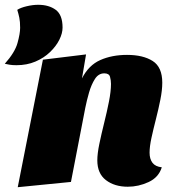

<svg xmlns="http://www.w3.org/2000/svg" viewBox="-85 -759 720 801"><path d="M448 20Q393 20 357 -7.5Q321 -35 321 -90Q321 -118 329.5 -159Q338 -200 349.5 -246Q361 -292 369.5 -335Q378 -378 378 -409Q378 -424 374 -438.5Q370 -453 350 -453Q326 -453 311 -429.5Q296 -406 286.5 -373Q277 -340 271 -310L211 0L-11 22L94 -510L274 -532L257 -432Q285 -487 333.5 -508.5Q382 -530 445 -530Q512 -530 552 -504.5Q592 -479 592 -414Q592 -383 584 -343Q576 -303 565.5 -262Q555 -221 547 -184.5Q539 -148 539 -122Q539 -96 551 -80Q563 -64 590 -61Q577 -19 535 0.5Q493 20 448 20ZM-16 -487Q-34 -487 -45 -489Q-56 -491 -65 -493Q-23 -540 -12 -579.5Q-1 -619 -1 -643Q-1 -669 -4.5 -685.5Q-8 -702 -13 -718Q1 -727 26.5 -733Q52 -739 74 -739Q119 -739 147.5 -718Q176 -697 176 -644Q176 -620 162.5 -593Q149 -566 123.5 -541.5Q98 -517 62.5 -502Q27 -487 -16 -487Z"/></svg>

Font: Sansita Swashed Black
Style: Regular
Weight: 900
Designer: Pablo Cosgaya
Foundry: Omnibus-Type
Version: Version 1.003; ttfautohint (v1.8.3)